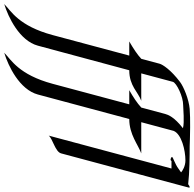

<svg xmlns="http://www.w3.org/2000/svg" viewBox="-158 -664 919 908"><g transform="rotate(90 302.0 -210.5)"><path d="M363.3 -647.5C317.8 -643.6 259 -619.1 236.4 -602.1C178.2 -558.1 153.7 -519.5 149.9 -505.4L126.6 -418.5C105.3 -398.9 78.1 -381.3 44.6 -361.8H111.4L14.5 0C-28.8 161.6 -99.9 197.3 -132.4 229.5C-70.8 210.9 41.2 157.2 64.5 70.3L180.8 -361.8C255 -361.8 283.3 -403.8 324.9 -418.5H195.5L235.5 -567.9C240.2 -585.4 305.9 -617.2 346.2 -616.7C364.3 -616.7 425.7 -623.5 454.9 -615.7C401.9 -574.7 391.1 -545.4 387.4 -531.7L357.1 -418.5C335.7 -398.9 309.1 -381.3 275 -361.8H341.9L245 0C201.7 161.6 130.1 197.3 98 229.5C160.1 210.9 272.2 157.2 295.5 70.3L411.3 -361.8C485.5 -361.8 532.4 -403.8 573.9 -418.5H426.4L467.5 -571.8C482.8 -608.9 558.6 -627.4 607.4 -627.4C634.3 -627.4 657 -613.4 663.7 -606.8L645.3 -593.8C624 -578.1 592.2 -568.8 591 -564.5C589.9 -560.1 600.8 -557.1 604.2 -557.1C607.1 -557.1 609.8 -561.5 609.8 -561.5H645.4L489.9 19C506.3 -0.5 566.5 -11.7 573.9 -39.6L732.4 -630.9C735.6 -643.1 737.3 -647.5 733.9 -647.5C729.9 -647.5 724.5 -644 719.5 -640.4C665.1 -647 583.8 -647.5 540.5 -647.5C491.7 -649.4 409.2 -651.4 363.3 -647.5Z"/></g></svg>

Font: Pierce
Style: Oblique
Weight: 400
Italic angle: -15°
Version: Version 0.2.0